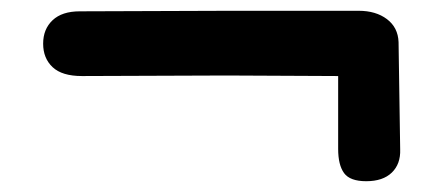

<svg xmlns="http://www.w3.org/2000/svg" viewBox="-20 -510 822 356"><path d="M607 -234V-369L400 -370L132 -369Q95 -369 77.5 -385.5Q60 -402 60 -429Q60 -456 77.5 -472.5Q95 -489 128 -489L406 -490H645Q677 -490 697.5 -474.5Q718 -459 719 -432L722 -233Q723 -206 706.5 -190Q690 -174 659 -174Q629 -174 618 -189Q607 -204 607 -234Z"/></svg>

Font: Mali
Style: Bold
Weight: 700
Designer: Kitiyaporn Chalermlarp | Katatrad Aksorn Co.,Ltd.
Foundry: Cadson Demak Co.,Ltd.
Version: Version 1.000; ttfautohint (v1.6)